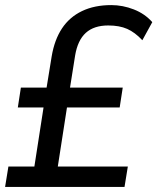

<svg xmlns="http://www.w3.org/2000/svg" viewBox="-24 -734 618 754"><path d="M-4 0 9 -80H111L147 -312H46L58 -390H159L179 -513Q190 -578 219.5 -622.5Q249 -667 298 -690.5Q347 -714 413 -714Q458 -714 501.5 -697Q545 -680 574 -647L535 -576Q506 -607 475.5 -620.5Q445 -634 401 -634Q345 -634 313 -605Q281 -576 271 -516L251 -390H458L446 -312H239L203 -80H478L465 0Z"/></svg>

Font: Nunito Sans 7pt SemiCondensed Medium
Style: Italic
Weight: 500
Width: 4
Italic angle: -9°
Designer: Vernon Adams
Foundry: Vernon Adams
Version: Version 3.101;gftools[0.9.27]